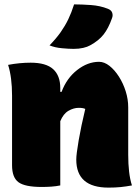

<svg xmlns="http://www.w3.org/2000/svg" viewBox="-20 -846 640 876"><path d="M255 0Q236 4 214.5 5.5Q193 7 170 7Q94 7 64.5 -14.5Q35 -36 35 -92V-410Q35 -493 17 -550Q43 -555 69 -557.5Q95 -560 120 -560Q190 -560 222.5 -530.5Q255 -501 255 -444V-427H261Q284 -489 332 -526.5Q380 -564 432 -564Q456 -564 479.5 -545.5Q503 -527 522.5 -496.5Q542 -466 553.5 -429.5Q565 -393 565 -356V-140Q565 -98 569 -63Q573 -28 582 0Q555 5 530.5 7.5Q506 10 475 10Q328 10 328 -118Q328 -142 339 -206Q350 -270 369 -349Q359 -354 339 -354Q316 -354 292.5 -340.5Q269 -327 255 -293ZM318 -826Q353 -826 395 -823Q437 -820 472 -806Q488 -800 492 -787.5Q496 -775 491 -763Q475 -717 452.5 -688.5Q430 -660 391 -639Q379 -632 359.5 -627.5Q340 -623 316 -623Q294 -623 262 -626Q230 -629 206 -639Q237 -671 257 -699.5Q277 -728 291.5 -758Q306 -788 318 -826Z"/></svg>

Font: Recursive Sn Csl St XBk
Style: Regular
Weight: 1000
Version: Version 1.079;hotconv 1.0.112;makeotfexe 2.5.65598; ttfautoh